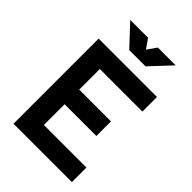

<svg xmlns="http://www.w3.org/2000/svg" viewBox="-260 -1002 1106 1106"><g transform="rotate(45 293.0 -449.0)"><path d="M69.8 0V-693.4H545.4V-574.7H198.7V-406.7H457.5V-287.6H198.7V-118.7H545.4V0ZM241.2 -771.5 122.6 -898.4H267.6L307.6 -841.3L347.7 -898.4H492.7L374 -771.5Z"/></g></svg>

Font: Cascadia Code PL
Style: Bold
Weight: 700
Monospace: yes
Designer: Aaron Bell
Foundry: Saja Typeworks
Version: Version 2404.023; ttfautohint (v1.8.4)